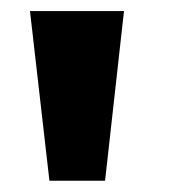

<svg xmlns="http://www.w3.org/2000/svg" viewBox="-20 -727 342 347"><path d="M34.2 -707H204.1L169.9 -400.4H69.3Z"/></svg>

Font: Pretendard GOV Black
Style: Regular
Weight: 900
Designer: Base glyphs from Inter by Rasmus Andersson; Hangeul glyphs from Noto Sans CJK(Source Han Sans) by Jang Soo-young and Kan
Foundry: Kil Hyung-jin
Version: Version 1.309